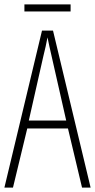

<svg xmlns="http://www.w3.org/2000/svg" viewBox="-20 -853 432 873"><path d="M301 -833H91V-801H301ZM353 0H392L221 -714H171L0 0H39L104 -269H289ZM215 -596 281 -305H111L177 -597C185 -631 191 -654 196 -683C202 -654 207 -630 215 -596Z"/></svg>

Font: Noto Sans Sinhala UI ExtraCondensed ExtraLight
Style: Regular
Weight: 200
Width: 2
Designer: Jelle Bosma - Monotype Design Team
Foundry: Monotype Imaging Inc.
Version: Version 2.006